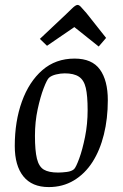

<svg xmlns="http://www.w3.org/2000/svg" viewBox="-20 -751 498 780"><path d="M178 9Q110 9 75 -34.5Q40 -78 40 -158Q40 -258 69 -338.5Q98 -419 152 -466Q206 -513 283 -513Q354 -513 386 -468.5Q418 -424 418 -344Q418 -269 402 -204.5Q386 -140 355.5 -92.5Q325 -45 280 -18Q235 9 178 9ZM216 -50Q232 -50 251.5 -52.5Q271 -55 281 -64Q289 -72 302 -107.5Q315 -143 325.5 -195Q336 -247 336 -304Q336 -362 328.5 -394Q321 -426 300.5 -439.5Q280 -453 243 -453Q226 -453 207.5 -448.5Q189 -444 179 -435Q171 -428 157.5 -393Q144 -358 133 -307Q122 -256 122 -199Q122 -139 130 -106.5Q138 -74 158 -62Q178 -50 216 -50ZM381 -562 282 -641 171 -565 142 -593 245 -690Q256 -700 271.5 -715.5Q287 -731 295 -731Q302 -731 310 -721.5Q318 -712 331 -698L411 -597Z"/></svg>

Font: Faustina VF Beta
Style: Italic
Weight: 400
Italic angle: -8°
Designer: Alfonso Garcia
Foundry: Omnibus-Type
Version: Version 1.006